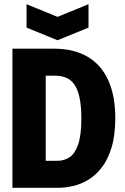

<svg xmlns="http://www.w3.org/2000/svg" viewBox="-20 -891 593 911"><path d="M111 0V-128H252Q286 -128 311.5 -146Q337 -164 351.5 -207.5Q366 -251 366 -329Q366 -388 357.5 -427Q349 -466 333.5 -489Q318 -512 294.5 -522Q271 -532 241 -532H111V-660H236Q331 -660 396 -621.5Q461 -583 494 -509.5Q527 -436 527 -332Q527 -250 509.5 -192Q492 -134 463 -96.5Q434 -59 399 -38Q364 -17 327 -8.5Q290 0 257 0ZM39 0V-660H197V0ZM106 -871 253 -811 400 -871V-760L253 -700L106 -760Z"/></svg>

Font: Bricolage Grotesque 72pt SemiCondensed ExtraBold
Style: Regular
Weight: 800
Width: 4
Designer: Mathieu Triay
Foundry: Atelier Triay
Version: Version 1.001;gftools[0.9.33.dev8+g029e19f]